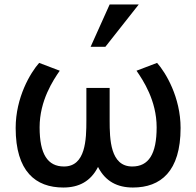

<svg xmlns="http://www.w3.org/2000/svg" viewBox="-20 -821 876 858"><path d="M366 -428H470V-283C470 -198 473 -77 571 -77C644 -77 680 -132 680 -252C680 -372 619 -463 590 -505L682 -540C721 -496 787 -386 787 -249C787 -55 698 17 574 17C505 17 451 -10 418 -75C385 -10 332 17 263 17C139 17 50 -55 50 -249C50 -386 116 -496 155 -540L247 -505C218 -463 157 -372 157 -252C157 -132 193 -77 266 -77C363 -77 366 -198 366 -283ZM451 -612H385L470 -801H600Z"/></svg>

Font: Repo Medium
Style: Regular
Weight: 500
Designer: Stefan Peev
Foundry: Context Ltd
Version: Version 1.502